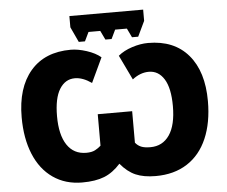

<svg xmlns="http://www.w3.org/2000/svg" viewBox="-60 -977 1250 1056"><g transform="rotate(-5 565.5 -449.0)"><path d="M768.1 -908.2V-846.2L728 -762.2H693.8L669.9 -812H605L581.1 -762.2H546.9L522.9 -812H458L434.1 -762.2H399.9L360.8 -846.2V-908.2ZM769 -564.9Q721.7 -564.9 678.2 -530.8L612.8 -667Q643.6 -692.9 690.2 -708Q736.8 -723.1 778.8 -723.1Q922.4 -723.1 1000.7 -631.3Q1079.1 -539.6 1079.1 -376Q1079.1 -257.3 1041.5 -170.2Q1003.9 -83 931.6 -36.6Q859.4 9.8 757.8 9.8Q691.4 9.8 647 -9.5Q602.5 -28.8 564 -75.2Q522.5 -28.8 474.1 -9.5Q425.8 9.8 352.1 9.8Q259.3 9.8 190.9 -37.8Q122.6 -85.4 86.7 -172.6Q50.8 -259.8 50.8 -376Q50.8 -539.1 129.4 -631.1Q208 -723.1 352.1 -723.1Q391.6 -723.1 439.7 -707.5Q487.8 -691.9 517.1 -667L453.1 -530.8Q404.3 -564.9 360.8 -564.9Q307.6 -564.9 276.4 -514.9Q245.1 -464.8 245.1 -365.2Q245.1 -262.2 282.2 -206.5Q319.3 -150.9 388.2 -150.9Q418.5 -150.9 437 -160.6Q455.6 -170.4 469.2 -183.1V-356.9H659.2V-183.1Q672.4 -166.5 691.2 -158.7Q710 -150.9 742.2 -150.9Q809.6 -150.9 847.2 -205.6Q884.8 -260.3 884.8 -365.2Q884.8 -464.8 853.5 -514.9Q822.3 -564.9 769 -564.9Z"/></g></svg>

Font: Open Sans ExtBd
Style: Bold
Weight: 800
Foundry: Ascender Corporation
Version: Version 1.10